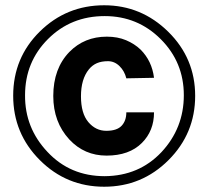

<svg xmlns="http://www.w3.org/2000/svg" viewBox="-20 -704 793 728"><path d="M30 -341Q30 -485 131 -584.5Q232 -684 375 -684Q516 -684 618 -583.5Q720 -483 720 -340.5Q720 -198 619 -97Q518 4 375 4Q232 4 131 -97Q30 -198 30 -341ZM75 -343Q74 -219 160 -128Q246 -36 377 -36Q507 -37 592 -127Q677 -218 677 -343Q677 -468 589.5 -555.5Q502 -643 377 -643Q249 -643 162 -556Q75 -469 75 -343ZM182 -340Q182 -444 243 -507Q300 -565 385 -565Q426 -565 458 -551.5Q490 -538 513 -516Q556 -473 564 -409L459 -407Q452 -435 433 -453.5Q414 -472 389.5 -472Q365 -472 347.5 -464.5Q330 -457 317 -441Q287 -404 287 -339Q287 -274 315 -241Q343 -208 383 -208Q423 -208 441 -227Q459 -246 459 -278H564Q564 -208 518 -162Q470 -114 384 -114Q300 -114 243 -175Q182 -241 182 -340Z"/></svg>

Font: Karmilla
Style: Bold
Weight: 700
Designer: Jonathan Pinhorn
Version: Version 1.000